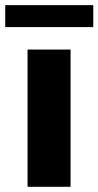

<svg xmlns="http://www.w3.org/2000/svg" viewBox="-46 -719 379 739"><path d="M225.6 0H60.1V-528.3H225.6ZM313 -614.7H-25.9V-699.2H313Z"/></svg>

Font: Sadagaat-English
Style: Regular
Weight: 900
Designer: Ahmed alsheikh
Foundry: Ahmed alsheikh Design
Version: Version 2.137;January 17, 2018;FontCreator 11.0.0.2408 64-bi